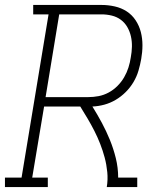

<svg xmlns="http://www.w3.org/2000/svg" viewBox="-35 -755 655 775"><path d="M-15 0V-38H52L161 -697H99V-735H375Q402 -735 428.5 -729Q455 -723 476.5 -709Q498 -695 512.5 -673Q527 -651 533.5 -625.5Q540 -600 540 -572.5Q540 -545 535 -517Q531 -494 524 -470Q517 -446 504 -424Q491 -402 472.5 -383.5Q454 -365 432 -352Q410 -339 386 -332.5Q362 -326 338 -325Q358 -293 376 -259.5Q394 -226 408.5 -190.5Q423 -155 432.5 -116.5Q442 -78 442 -38H519V0H396Q401 -30 398 -60.5Q395 -91 387.5 -119Q380 -147 369.5 -174Q359 -201 346 -226.5Q333 -252 318.5 -276.5Q304 -301 289 -325H143L95 -38H158V0ZM321 -363Q342 -363 363 -367Q384 -371 403.5 -381.5Q423 -392 439 -408Q455 -424 466 -443Q477 -462 483.5 -482.5Q490 -503 493 -524Q497 -545 497.5 -566.5Q498 -588 493.5 -608Q489 -628 479 -645.5Q469 -663 453 -675Q437 -687 416.5 -692Q396 -697 375 -697H204L149 -363Z"/></svg>

Font: Iosevka Curly Slab XLtEx
Style: Italic
Weight: 200
Width: 7
Italic angle: -9°
Monospace: yes
Designer: Belleve Invis
Foundry: Belleve Invis
Version: Version 11.1.0; ttfautohint (v1.8.3)